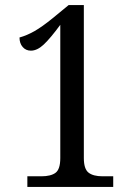

<svg xmlns="http://www.w3.org/2000/svg" viewBox="-20 -738 541 758"><path d="M88 -42H143Q181 -42 199.5 -56Q218 -70 218 -114V-640Q179 -587 153 -562.5Q127 -538 102 -538Q82 -538 69.5 -552.5Q57 -567 57 -590Q86 -598 116 -615Q146 -632 189 -667L251 -718H311V-114Q311 -71 329.5 -56.5Q348 -42 385 -42H427V0H88Z"/></svg>

Font: Noto Serif Narrow
Style: Regular
Weight: 400
Width: 4
Designer: Monotype Design Team
Foundry: Monotype Imaging Inc.
Version: Version 1.001